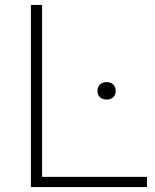

<svg xmlns="http://www.w3.org/2000/svg" viewBox="-20 -760 628 780"><path d="M105.5 0V-740H151V-41.5H577V0ZM376 -390.5Q376 -407 386.2 -416.8Q396.5 -426.5 413 -426.5Q430 -426.5 440 -416.8Q450 -407 450 -390.5Q450 -374.5 440 -365Q430 -355.5 413 -355.5Q396.5 -355.5 386.2 -365Q376 -374.5 376 -390.5Z"/></svg>

Font: Encode Sans Expanded ExtraLight
Style: Regular
Weight: 275
Width: 7
Designer: Multiple Designers
Foundry: Impallari Type
Version: Version 2.000